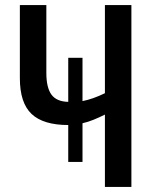

<svg xmlns="http://www.w3.org/2000/svg" viewBox="-20 -734 609 754"><path d="M496 -714V0H392V-284Q370 -273 348 -264Q326 -255 304 -250V-98H248V-243Q150 -243 104 -286.5Q58 -330 58 -427V-714H162V-448Q162 -390 182 -362.5Q202 -335 248 -334V-507H304V-337Q345 -345 392 -368V-714Z"/></svg>

Font: Avrile Sans Condensed Medium
Style: Regular
Weight: 500
Width: 3
Designer: Monotype Design Team
Foundry: Monotype Imaging Inc.
Version: Version 2.001;September 10, 2019;FontCreator 11.5.0.2425 64-